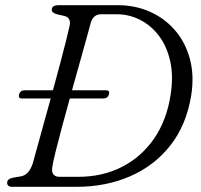

<svg xmlns="http://www.w3.org/2000/svg" viewBox="-20 -720 776 740"><path d="M7.5 -16Q7.5 -31 32 -35.5L61.5 -40.5Q74.5 -43 86 -53.8Q97.5 -64.5 106.5 -91Q111.5 -109 122 -147.2Q132.5 -185.5 146.5 -236Q160.5 -286.5 175.5 -340.5H65Q49 -340.5 53.5 -356.5Q58.5 -372 75 -372H184Q198.5 -425.5 211.8 -475Q225 -524.5 234.5 -562.5Q244 -600.5 248 -619Q255.5 -652.5 227.5 -658.5L201.5 -664.5Q179.5 -670 179.5 -682.5Q179.5 -700 206.5 -700H434.5Q501.5 -700 558.5 -674.5Q615.5 -649 655.2 -602.5Q695 -556 712 -492.5Q729 -429 717 -352.5Q698.5 -238.5 637 -160Q575.5 -81.5 482 -40.8Q388.5 0 275 0H26.5Q7.5 0 7.5 -16ZM281.5 -38.5Q375 -38.5 450 -76.8Q525 -115 573.8 -185.8Q622.5 -256.5 637.5 -354Q649 -427.5 635.8 -485.2Q622.5 -543 591.8 -583Q561 -623 519 -644Q477 -665 431 -665H369.5Q339.5 -665 329.5 -631.5Q325 -613.5 314 -574Q303 -534.5 288.2 -481.8Q273.5 -429 257.5 -372H388.5Q404.5 -372 400 -356.5Q395.5 -340.5 378.5 -340.5H249Q233 -283 218.5 -229Q204 -175 194 -134.5Q184 -94 181.5 -75.5Q176 -38.5 210 -38.5Z"/></svg>

Font: Fraunces 9pt Soft Light
Style: Italic
Weight: 300
Italic angle: -16°
Version: Version 1.000;[0bf87f6ff]